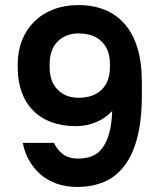

<svg xmlns="http://www.w3.org/2000/svg" viewBox="-20 -729 635 758"><path d="M285 9Q240 9 203.5 -4Q167 -17 140 -40.5Q113 -64 95 -95.5Q77 -127 70 -165H193Q204 -140 227 -121.5Q250 -103 290 -103Q319 -103 343 -112.5Q367 -122 384 -144.5Q401 -167 411 -202.5Q421 -238 423 -291Q396 -262 359 -246.5Q322 -231 280 -231Q172 -231 111 -292.5Q50 -354 50 -464V-476Q50 -527 67 -570Q84 -613 115.5 -644Q147 -675 191.5 -692Q236 -709 290 -709Q347 -709 393 -690.5Q439 -672 472 -634.5Q505 -597 522.5 -540Q540 -483 540 -406V-354Q540 -255 522 -186Q504 -117 470.5 -73.5Q437 -30 390 -10.5Q343 9 285 9ZM290 -343Q349 -343 381.5 -375Q414 -407 414 -464V-476Q414 -533 381.5 -565Q349 -597 290 -597Q239 -597 207.5 -565Q176 -533 176 -476V-464Q176 -407 207.5 -375Q239 -343 290 -343Z"/></svg>

Font: Retni Sans
Style: Bold
Weight: 700
Designer: Vitaly Kuzmin
Foundry: ParaType Ltd.
Version: Version 1.00;March 2, 2019;FontCreator 11.5.0.2425 64-bit; t